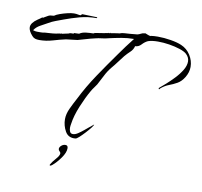

<svg xmlns="http://www.w3.org/2000/svg" viewBox="-76 -586 876 834"><g transform="rotate(10 362.0 -169.0)"><path d="M248 67Q259 67 259 80Q259 99 241.5 123.5Q224 148 207 162Q201 167 198 167Q194 167 196 162Q204 148 218 132.5Q232 117 232 107Q232 103 227 98.5Q222 94 222 89Q222 81 230 74Q238 67 248 67ZM285 32Q254 35 240 10Q226 -15 226 -43Q226 -66 238 -91.5Q250 -117 262 -139Q291 -197 328 -252Q365 -307 403 -360Q417 -380 431.5 -399.5Q446 -419 461 -438Q433 -438 405.5 -433Q378 -428 352 -422Q338 -418 323 -416.5Q308 -415 293 -411Q275 -407 257 -401.5Q239 -396 220 -391L170 -385Q143 -379 114.5 -370.5Q86 -362 56 -362Q45 -362 37.5 -364.5Q30 -367 24 -374Q6 -394 6 -410Q6 -429 34 -448Q39 -451 43 -454Q47 -457 51 -460Q52 -460 52.5 -460.5Q53 -461 54 -461Q55 -461 55.5 -460.5Q56 -460 57 -460V-461Q65 -465 73.5 -470.5Q82 -476 92 -476Q94 -476 96.5 -476.5Q99 -477 101 -477Q109 -483 124.5 -488.5Q140 -494 157 -498Q174 -502 184 -502H188Q195 -502 202 -500.5Q209 -499 215 -499V-500L221 -505Q238 -504 254.5 -504Q271 -504 287 -503V-500H286V-499Q247 -499 212 -489.5Q177 -480 145 -468Q129 -462 112.5 -456Q96 -450 81 -441Q68 -434 50 -424Q32 -414 24 -401H23V-399H24Q32 -396 40.5 -396Q49 -396 57 -396Q62 -396 66.5 -396.5Q71 -397 75 -398Q86 -399 98 -399.5Q110 -400 122 -402L138 -405Q142 -407 142 -405H144L145 -406V-408L147 -406H148Q152 -406 158 -408Q163 -409 168 -410Q173 -411 177 -412Q182 -415 187.5 -415Q193 -415 199 -415V-418Q205 -418 210.5 -418.5Q216 -419 222 -419Q233 -427 251 -429Q269 -431 283 -431Q284 -432 286 -432.5Q288 -433 288 -434L326 -440Q328 -441 336.5 -442Q345 -443 345 -444L346 -445Q347 -445 347 -444.5Q347 -444 348 -444H352L355 -447Q355 -446 355.5 -446Q356 -446 356 -445L367 -447L387 -450Q389 -450 391.5 -450.5Q394 -451 395 -451Q404 -455 417 -455.5Q430 -456 440 -457L472 -460Q480 -462 486 -465.5Q492 -469 501 -470Q505 -470 505 -471Q511 -469 517.5 -466Q524 -463 531 -463V-464Q538 -465 545.5 -465.5Q553 -466 561 -466Q589 -466 619 -461Q649 -456 667 -448Q693 -437 708.5 -412.5Q724 -388 724 -361Q724 -337 710 -314Q697 -293 680 -283.5Q663 -274 645.5 -267.5Q628 -261 611 -247Q610 -245 607 -242H605V-243H604V-247Q615 -256 632 -271Q649 -286 667 -305Q685 -324 697 -344Q709 -364 709 -382Q709 -400 694 -414Q684 -423 662.5 -430Q641 -437 615.5 -441Q590 -445 566 -445Q539 -445 522 -439Q509 -433 497.5 -420.5Q486 -408 471 -408Q467 -392 455 -381Q443 -370 432 -357Q420 -342 409 -327Q398 -312 386 -298Q371 -280 360 -258Q349 -236 338 -216Q333 -208 326.5 -199.5Q320 -191 315 -182Q297 -151 279 -107.5Q261 -64 256 -28Q254 -18 254 -10Q254 -1 257.5 7Q261 15 271 15Q281 15 293 7Q305 -1 316.5 -10.5Q328 -20 334 -25L355 -42Q355 -38 346 -26.5Q337 -15 324.5 -1.5Q312 12 301 22Q290 32 285 32Z"/></g></svg>

Font: Qwitcher Grypen
Style: Regular
Weight: 400
Designer: Robert E. Leuschke
Foundry: Robert E. Leuschke
Version: Version 1.100; ttfautohint (v1.8.3)